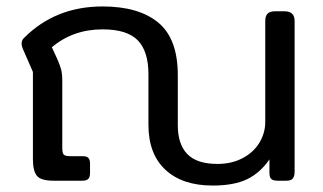

<svg xmlns="http://www.w3.org/2000/svg" viewBox="-20 -560 1000 595"><path d="M440 -173V-330Q440 -401 407 -435Q374 -469 298 -469Q206 -469 140 -413H141L158 -376Q166 -358 169.5 -344.5Q173 -331 173 -309V-102Q173 -86 177.5 -81Q182 -76 198 -76H236Q249 -76 254 -70.5Q259 -65 259 -53V-24Q259 -11 253.5 -5.5Q248 0 235 0H146Q107 0 94.5 -15Q82 -30 82 -67V-337L55 -399Q47 -415 47 -425Q47 -436 55 -443Q152 -540 298 -540Q410 -540 470.5 -490Q531 -440 531 -327V-172Q531 -113 560.5 -82.5Q590 -52 654 -52Q698 -52 732 -70Q766 -88 784 -118Q802 -148 802 -182V-495Q802 -510 809 -517.5Q816 -525 832 -525H862Q893 -525 893 -495V-28Q893 -14 887.5 -7Q882 0 868 0H841Q826 0 820.5 -5.5Q815 -11 815 -25V-66Q786 -24 745.5 -4.5Q705 15 639 15Q545 15 492.5 -34Q440 -83 440 -173Z"/></svg>

Font: Mitr Light
Style: Regular
Weight: 300
Designer: Thanarat Vachiruckul
Foundry: Cadson Demak
Version: Version 1.002